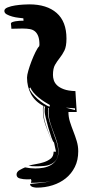

<svg xmlns="http://www.w3.org/2000/svg" viewBox="-20 -832 429 881"><path d="M294 -318Q294 -295 301 -273Q308 -251 316.5 -229.5Q325 -208 332 -185Q339 -162 339 -138Q339 -97 323.5 -66Q308 -35 282 -14Q256 7 221.5 18Q187 29 149 29Q141 29 131.5 26.5Q122 24 118 16L119 12Q144 10 168 7Q190 5 212 -1Q191 4 169 5Q146 7 122 7L124 -3L122 -10Q119 -9 114 -9H103Q87 -9 71.5 -13Q56 -17 56 -31Q56 -44 70.5 -52Q85 -60 95 -64Q118 -59 142 -59Q161 -59 180 -62.5Q199 -66 214 -75Q229 -84 238.5 -98.5Q248 -113 248 -135Q248 -159 241 -181.5Q234 -204 225.5 -226Q217 -248 210 -271Q203 -294 203 -319V-327Q203 -331 204 -336L201 -337L200 -322Q200 -297 207.5 -273.5Q215 -250 223.5 -227Q232 -204 239.5 -181Q247 -158 247 -134Q247 -111 238 -98.5Q229 -86 214.5 -79Q200 -72 182.5 -70.5Q165 -69 147 -69Q138 -69 129 -69.5Q120 -70 111 -71Q125 -76 144.5 -79Q164 -82 182 -88Q200 -94 213 -104.5Q226 -115 226 -136H237L228 -178Q223 -181 216 -201Q209 -221 202 -245Q195 -269 190 -290.5Q185 -312 185 -319V-331Q185 -337 187 -342L181 -345Q180 -340 179.5 -334Q179 -328 179 -323Q179 -303 183.5 -284Q188 -265 194.5 -247Q201 -229 208 -210Q214 -193 219 -176Q213 -194 207 -211L193 -247Q186 -265 181.5 -283.5Q177 -302 177 -323V-334Q177 -340 179 -346Q141 -366 122.5 -400Q104 -434 104 -476Q104 -487 110 -508Q116 -529 124.5 -551Q133 -573 142.5 -592.5Q152 -612 160 -620L161 -627Q161 -651 155.5 -665.5Q150 -680 140.5 -688Q131 -696 117 -698.5Q103 -701 86 -701H78L32 -700V-704Q32 -711 31 -715.5Q30 -720 30 -723Q30 -728 36.5 -730.5Q43 -733 51.5 -734.5Q60 -736 69 -736.5Q78 -737 83 -737H88L87 -748Q80 -749 65.5 -750.5Q51 -752 36.5 -756Q22 -760 11 -766Q0 -772 0 -782Q0 -792 15 -798Q30 -804 49.5 -807Q69 -810 87.5 -811Q106 -812 114 -812Q195 -812 240 -772.5Q285 -733 285 -655Q285 -619 275.5 -600Q266 -581 254 -566Q242 -551 232.5 -534.5Q223 -518 223 -488Q223 -476 227 -463.5Q231 -451 242 -440.5Q253 -430 273 -422.5Q293 -415 326 -414L332 -318ZM114 -428Q118 -416 128.5 -403Q139 -390 152.5 -378Q166 -366 180.5 -356.5Q195 -347 207 -342L209 -350Q198 -356 184 -365Q170 -374 156.5 -385Q143 -396 133 -408Q123 -420 119 -432L118 -426ZM324 -335 282 -338 324 -327Z"/></svg>

Font: Finger Paint
Style: Regular
Weight: 400
Designer: Ralph du Carrois
Foundry: Ralph du Carrois
Version: Version 1.001